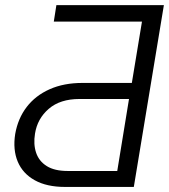

<svg xmlns="http://www.w3.org/2000/svg" viewBox="-20 -738 667 758"><path d="M508.3 0H236.8Q164.6 0 117.2 -26.4Q69.8 -52.7 50 -99.9Q30.3 -147 40 -209Q50.8 -270.5 85.4 -315.7Q120.1 -360.8 176 -385.7Q231.9 -410.6 305.7 -410.6H500.5L540.5 -652.8H192.4L202.6 -717.8H627ZM442.9 -63 489.3 -347.2H293.9Q217.3 -347.2 172.4 -308.3Q127.4 -269.5 118.2 -210.4Q111.3 -168.5 122.6 -135Q133.8 -101.6 164.6 -82.3Q195.3 -63 247.1 -63Z"/></svg>

Font: Inter 20pt Light
Style: Italic
Weight: 300
Italic angle: -9.3988°
Version: Version 4.001;git-66647c0bb